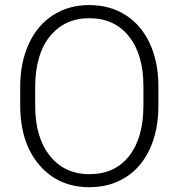

<svg xmlns="http://www.w3.org/2000/svg" viewBox="-20 -741 717 770"><path d="M615.2 -316.9Q615.2 -218.8 581.3 -144.5Q547.4 -70.3 484.4 -30.3Q421.4 9.8 338.9 9.8Q214.4 9.8 137.7 -79.3Q61 -168.5 61 -319.8V-393.1Q61 -490.2 95.5 -565.2Q129.9 -640.1 192.9 -680.4Q255.9 -720.7 337.9 -720.7Q419.9 -720.7 482.7 -681.2Q545.4 -641.6 579.6 -569.3Q613.8 -497.1 615.2 -401.9ZM555.2 -394Q555.2 -522.5 497.1 -595.2Q439 -668 337.9 -668Q238.8 -668 179.9 -595Q121.1 -522 121.1 -391.1V-316.9Q121.1 -190.4 179.7 -116.5Q238.3 -42.5 338.9 -42.5Q440.9 -42.5 498 -115.5Q555.2 -188.5 555.2 -318.8Z"/></svg>

Font: Vazir Thin FD
Style: Thin-FD
Weight: 100
Designer: Saber Rastikerdar
Foundry: Saber Rastikerdar
Version: Version 30.0.0